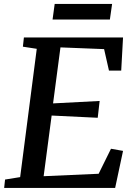

<svg xmlns="http://www.w3.org/2000/svg" viewBox="-22 -928 666 948"><path d="M-1.5 0 3 -41.5 77.5 -53.5 159.5 -687 91 -697.5 96 -743H585.5L576.5 -579.5H516L492 -685.5L276.5 -694L240 -417.5L470 -429.5L460.5 -346.5L233 -357.5L193.5 -58L465 -70L526 -193.5L585.5 -183L546.5 0ZM248 -908.5H531.5L520.5 -831.5H237.5Z"/></svg>

Font: Merriweather Medium
Style: Italic
Weight: 500
Italic angle: -7.8°
Version: Version 2.101